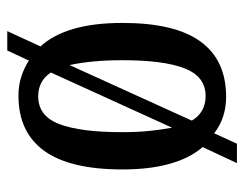

<svg xmlns="http://www.w3.org/2000/svg" viewBox="-90 -526 656 515"><g transform="rotate(90 237.5 -268.0)"><path d="M104 -49Q73 -83 57 -137.5Q41 -192 41 -269Q41 -410 91 -478.5Q141 -547 239 -547Q296 -547 337 -515L365 -576H417L374 -484Q403 -451 418.5 -397Q434 -343 434 -269Q434 -128 384 -59Q334 10 236 10Q209 10 185.5 2.5Q162 -5 142 -18L115 40H63ZM303 -455Q281 -492 237 -492Q185 -492 163 -436Q141 -380 141 -269Q141 -225 144.5 -190Q148 -155 154 -127ZM238 -43Q291 -43 312.5 -100Q334 -157 334 -268Q334 -309 330.5 -342.5Q327 -376 322 -402L174 -77Q196 -43 238 -43Z"/></g></svg>

Font: Noto Serif Myanmar ExtraCondensed Medium
Style: Regular
Weight: 500
Width: 2
Designer: Ben Mitchell and the Monotype Design Team
Foundry: Monotype Imaging Inc.
Version: Version 2.106; ttfautohint (v1.8.4.7-5d5b)